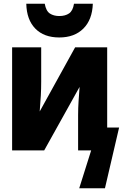

<svg xmlns="http://www.w3.org/2000/svg" viewBox="-20 -807 659 1030"><path d="M298 -606Q216 -606 169.5 -653.5Q123 -701 121 -787H220Q227 -748 247.5 -734.5Q268 -721 298 -721Q330 -721 350.5 -735Q371 -749 377 -787H478Q475 -701 427 -653.5Q379 -606 298 -606ZM45 0V-553H201V-369Q201 -330 199 -294.5Q197 -259 193 -209L383 -553H555V-123H619L543 203H405L469 0H399V-189Q399 -227 401.5 -264Q404 -301 407 -341L217 0Z"/></svg>

Font: Noto Sans Mono Black
Style: Regular
Weight: 900
Designer: Monotype Design Team
Foundry: Monotype Imaging Inc.
Version: Version 2.014